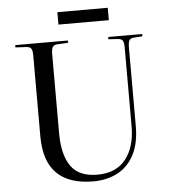

<svg xmlns="http://www.w3.org/2000/svg" viewBox="-59 -935 881 1002"><g transform="rotate(-5 381.0 -434.0)"><path d="M390 14Q263 14 198.5 -50Q134 -114 134 -245V-668Q134 -693 127.5 -703.5Q121 -714 101 -715L45 -718V-730H321V-718L263 -715Q247 -714 240 -703.5Q233 -693 233 -664V-252Q233 -139 275 -79Q317 -19 414 -19Q512 -19 562.5 -83Q613 -147 613 -254V-668Q613 -694 606.5 -704Q600 -714 580 -715L532 -718V-730H710V-718L666 -715Q647 -714 641 -703Q635 -692 635 -664V-254Q635 -165 604 -105Q573 -45 517.5 -15.5Q462 14 390 14ZM279 -817V-882H543V-817Z"/></g></svg>

Font: Display Regular
Style: Regular
Weight: 400
Designer: Latin by Veronika Burian and Jose Scaglione. Greek by Irene Vlachou. Cyrillic by Vera Evstafieva.
Foundry: TypeTogether
Version: Version 3.002